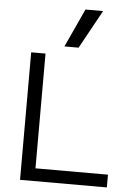

<svg xmlns="http://www.w3.org/2000/svg" viewBox="-64 -1047 762 1095"><g transform="rotate(5 317.0 -500.0)"><path d="M93 0V-730H175V-73H590V0ZM360 -780H279L380 -1000H481Z"/></g></svg>

Font: M PLUS 2
Style: Regular
Weight: 400
Designer: Coji Morishita
Foundry: UNDERFOREST DESIGN
Version: Version 1.001